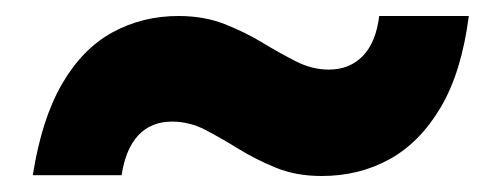

<svg xmlns="http://www.w3.org/2000/svg" viewBox="-20 -437 628 240"><path d="M382 -217Q350 -217 324.5 -227.5Q299 -238 278 -251Q257 -264 237 -274.5Q217 -285 195 -285Q169 -285 153 -268Q137 -251 132 -218H21Q32 -288 57.5 -332Q83 -376 120.5 -396.5Q158 -417 203 -417Q235 -417 260.5 -407Q286 -397 307.5 -384Q329 -371 349.5 -360.5Q370 -350 391 -350Q417 -350 433.5 -367Q450 -384 454 -417H566Q557 -347 531 -303Q505 -259 467 -238Q429 -217 382 -217Z"/></svg>

Font: DM Sans 18pt Black
Style: Regular
Weight: 900
Designer: Colophon Foundry, Jonny Pinhorn
Foundry: Colophon Foundry
Version: Version 4.004;gftools[0.9.30]